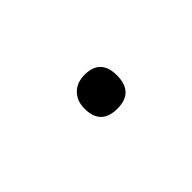

<svg xmlns="http://www.w3.org/2000/svg" viewBox="-18 -434 264 264"><g transform="rotate(-45 114.5 -301.5)"><path d="M124 -334Q155 -334 155 -302Q155 -269 123 -269Q91 -269 91 -301Q91 -316 100 -325Q109 -334 124 -334Z"/></g></svg>

Font: Alegreya Sans Light
Style: Italic
Weight: 300
Italic angle: -7°
Designer: Juan Pablo del Peral
Foundry: Huerta Tipografica
Version: Version 2.007